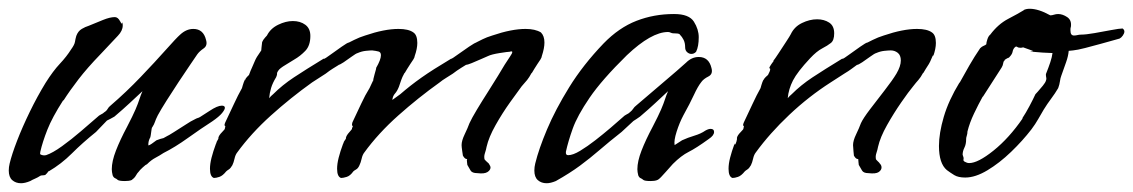

<svg xmlns="http://www.w3.org/2000/svg" viewBox="-27 -406 2585 438"><path d="M21 12Q9 12 1 5Q-7 -2 -7 -17Q-7 -21 -6.5 -25Q-6 -29 -5 -33Q0 -54 12 -85Q24 -116 41 -151Q58 -186 77 -217Q94 -244 109.5 -260.5Q125 -277 135 -293Q143 -304 144 -310.5Q145 -317 147 -324Q151 -335 159.5 -340Q168 -345 175 -347Q192 -354 208 -360.5Q224 -367 235 -367Q242 -367 247 -357.5Q252 -348 252 -355V-356Q253 -353 253 -348Q253 -336 242 -324.5Q231 -313 202 -282Q172 -251 152 -225Q132 -199 118 -177H117Q92 -138 81 -110Q70 -82 65 -60Q64 -55 65 -54Q66 -53 70 -52Q73 -51 78 -52Q93 -57 114.5 -72.5Q136 -88 157.5 -106.5Q179 -125 194 -138Q199 -143 203.5 -145Q208 -147 211 -150Q216 -153 218.5 -157.5Q221 -162 225 -165Q261 -196 294 -230.5Q327 -265 351 -292Q375 -319 384 -327Q398 -340 414 -340Q437 -340 443 -315Q447 -302 437.5 -295.5Q428 -289 423 -282Q419 -276 407 -258.5Q395 -241 380.5 -219Q366 -197 353 -176.5Q340 -156 333 -143Q328 -133 326.5 -128Q325 -123 320 -115V-116Q319 -114 318 -105.5Q317 -97 316 -93Q312 -86 311.5 -79Q311 -72 313 -75Q313 -74 319 -78Q325 -82 330 -86Q332 -87 338.5 -89Q345 -91 346 -91L355 -96Q356 -96 369.5 -104.5Q383 -113 397 -122Q411 -131 412 -131Q423 -137 424.5 -137Q426 -137 430 -139.5Q434 -142 451 -153Q469 -165 479 -165Q486 -165 486 -160Q486 -156 479.5 -148Q473 -140 457 -129Q432 -113 402 -91.5Q372 -70 346 -57Q337 -51 327.5 -46Q318 -41 309 -32L308 -31Q306 -31 298.5 -24Q291 -17 290 -15Q286 -11 283 -5.5Q280 0 274 4H275Q271 6 266.5 6.5Q262 7 258 7Q244 7 241 4Q239 2 235.5 0.5Q232 -1 230 -6Q228 -14 228 -20Q228 -38 237.5 -62.5Q247 -87 263 -117Q276 -142 282 -156Q288 -170 291 -179.5Q294 -189 298 -198Q284 -185 269 -171Q254 -157 234 -140Q231 -138 225 -135Q219 -132 217 -131L192 -105Q161 -80 137 -56Q113 -32 84 -15V-16Q83 -15 81.5 -12.5Q80 -10 77 -8V-7Q73 -6 70 -6Q67 -6 65 -5Q59 -1 53 1.5Q47 4 42 7Q30 12 21 12Z M461 0Q452 -3 452 -21Q452 -32 455.5 -46Q459 -60 466 -79V-78Q467 -83 469.5 -86.5Q472 -90 471 -91Q472 -97 479.5 -104.5Q487 -112 486 -113V-114Q488 -118 486 -119Q484 -120 487 -127Q498 -150 507 -169.5Q516 -189 525 -205Q525 -205 527 -212Q529 -219 532 -225V-223Q533 -227 536.5 -230.5Q540 -234 541 -235Q545 -246 547.5 -251Q550 -256 554 -266Q556 -271 559 -276Q562 -281 569 -291Q569 -291 569.5 -297Q570 -303 571 -310Q573 -315 577.5 -320Q582 -325 582 -325Q590 -341 607.5 -349.5Q625 -358 641 -358Q658 -358 669.5 -349.5Q681 -341 681 -324Q681 -302 669.5 -290Q658 -278 644 -270Q638 -266 624.5 -258Q611 -250 608 -245Q605 -241 605 -239Q605 -238 605 -236.5Q605 -235 603 -230Q595 -217 591.5 -205.5Q588 -194 587 -182Q591 -187 596 -191Q617 -212 643.5 -229.5Q670 -247 711 -272H713Q714 -272 726.5 -281Q739 -290 752.5 -299.5Q766 -309 769 -309Q769 -309 781 -315Q793 -321 806 -325Q850 -340 882 -340Q905 -340 916 -332Q925 -326 925 -308Q925 -295 919 -278V-279Q919 -275 916 -270.5Q913 -266 909 -260Q907 -257 902 -249Q897 -241 896 -239V-240Q890 -229 888.5 -224Q887 -219 883 -208Q879 -198 874 -192.5Q869 -187 868 -178L886 -191Q909 -211 934.5 -229Q960 -247 1002 -272H1003Q1004 -272 1016.5 -281Q1029 -290 1043 -299.5Q1057 -309 1060 -309H1059Q1065 -312 1074 -316.5Q1083 -321 1096 -325Q1140 -340 1172 -340Q1194 -340 1207 -332Q1215 -324 1215 -309Q1215 -296 1209 -278V-279Q1209 -275 1206 -270.5Q1203 -266 1199 -260Q1197 -257 1192 -249Q1187 -241 1186 -239V-240Q1180 -229 1175.5 -223.5Q1171 -218 1163 -209Q1154 -197 1136.5 -172.5Q1119 -148 1103.5 -120.5Q1088 -93 1083 -71Q1082 -65 1079.5 -57.5Q1077 -50 1078 -45V-44Q1078 -42 1082 -38.5Q1086 -35 1088 -33Q1092 -27 1092 -24Q1092 -18 1085 -13.5Q1078 -9 1062 -11Q1050 -11 1046.5 -17Q1043 -23 1039 -30V-31Q1039 -33 1038.5 -35Q1038 -37 1038 -41Q1040 -43 1036.5 -43.5Q1033 -44 1029 -51Q1029 -51 1027.5 -61Q1026 -71 1026 -75Q1026 -85 1033 -99.5Q1040 -114 1044 -125Q1049 -136 1061 -156Q1073 -176 1086.5 -197Q1100 -218 1109 -233Q1126 -262 1136.5 -277Q1147 -292 1136 -288Q1132 -288 1113 -285Q1094 -282 1086 -278Q1081 -276 1070 -271Q1059 -266 1049 -262Q1039 -258 1036 -258Q1036 -258 1025.5 -251.5Q1015 -245 1006 -238Q1000 -234 991 -228.5Q982 -223 976 -218Q927 -183 881.5 -142.5Q836 -102 804 -58Q800 -53 798 -44Q796 -35 793 -29Q790 -22 785.5 -19.5Q781 -17 779 -15Q772 -5 764 -2.5Q756 0 751 0Q742 -3 742 -21Q742 -32 745.5 -46Q749 -60 756 -79V-78Q757 -83 760 -86.5Q763 -90 762 -91Q763 -97 770 -104.5Q777 -112 776 -113V-114Q779 -118 777 -119Q775 -120 777 -127Q788 -150 797 -169.5Q806 -189 816 -205L824 -222V-220Q824 -224 827.5 -236.5Q831 -249 831 -249V-251Q842 -270 842 -280Q842 -287 836.5 -288.5Q831 -290 822 -291Q817 -291 807.5 -290Q798 -289 789 -285Q785 -284 775.5 -277Q766 -270 757 -264Q748 -258 745 -258H746Q738 -253 731.5 -249Q725 -245 716 -238L685 -218Q636 -183 591 -142.5Q546 -102 514 -58Q510 -53 508 -44Q506 -35 503 -29Q499 -22 495 -19.5Q491 -17 489 -15Q481 -5 473.5 -2.5Q466 0 461 0Z M1220 12Q1208 12 1200 5Q1192 -2 1192 -17Q1192 -21 1192.5 -25Q1193 -29 1194 -33Q1202 -66 1221 -111Q1240 -156 1271.5 -207Q1303 -258 1350 -307Q1385 -343 1425 -358.5Q1465 -374 1510 -374H1511Q1545 -374 1556 -356.5Q1567 -339 1567 -321Q1567 -300 1561 -288L1560 -287Q1556 -283 1550 -283Q1545 -283 1540.5 -287Q1536 -291 1536 -298Q1536 -308 1532.5 -315Q1529 -322 1524 -327Q1523 -329 1519 -329.5Q1515 -330 1510 -330H1509Q1506 -330 1503 -331.5Q1500 -333 1497 -333Q1459 -333 1403 -280Q1346 -224 1318 -183Q1290 -142 1279.5 -112.5Q1269 -83 1264 -60Q1263 -52 1269 -52Q1280 -52 1296.5 -62Q1313 -72 1331 -86Q1349 -100 1366 -114.5Q1383 -129 1393 -138Q1398 -143 1402.5 -145Q1407 -147 1410 -150Q1415 -154 1417.5 -158Q1420 -162 1424 -165Q1460 -196 1482 -214.5Q1504 -233 1516.5 -244Q1529 -255 1538 -263Q1551 -276 1567 -276Q1590 -276 1596 -251Q1600 -237 1589 -231.5Q1578 -226 1573 -219Q1565 -209 1556 -189.5Q1547 -170 1532 -143Q1523 -126 1516.5 -105.5Q1510 -85 1512 -75L1529 -86Q1542 -92 1557 -96.5Q1572 -101 1582 -108Q1589 -112 1594 -112Q1602 -112 1602 -105Q1602 -97 1590 -89Q1561 -68 1544 -59.5Q1527 -51 1508 -32Q1504 -28 1491.5 -13.5Q1479 1 1474 4Q1470 6 1465.5 6.5Q1461 7 1457 7Q1443 7 1440 4Q1438 2 1434.5 0.5Q1431 -1 1429 -6Q1427 -14 1427 -20Q1427 -38 1436.5 -62.5Q1446 -87 1462 -117Q1475 -142 1481 -156Q1487 -170 1490 -179.5Q1493 -189 1497 -198Q1483 -185 1468 -171Q1453 -157 1433 -140Q1430 -138 1425 -134.5Q1420 -131 1418 -130L1391 -105Q1363 -83 1341 -64Q1319 -45 1296 -28Q1273 -11 1241 7Q1229 12 1220 12Z M1644 0Q1635 -3 1635 -21Q1635 -32 1638.5 -46Q1642 -60 1649 -79V-76Q1651 -76 1653 -83Q1655 -90 1654 -91Q1655 -97 1662.5 -104.5Q1670 -112 1669 -113V-114Q1671 -118 1669 -119Q1667 -120 1670 -127Q1681 -150 1690 -169.5Q1699 -189 1708 -205Q1708 -205 1710 -212Q1712 -219 1715 -225V-223Q1716 -227 1720 -230.5Q1724 -234 1725 -235Q1730 -244 1730 -248Q1730 -250 1729 -250Q1728 -250 1728 -251Q1728 -252 1730 -255.5Q1732 -259 1738 -267H1737Q1741 -272 1749.5 -285Q1758 -298 1766.5 -311Q1775 -324 1777 -328Q1785 -345 1802.5 -353.5Q1820 -362 1837 -362Q1853 -362 1864.5 -354.5Q1876 -347 1876 -330Q1876 -314 1868.5 -308Q1861 -302 1848.5 -295.5Q1836 -289 1821 -273Q1792 -242 1782 -222.5Q1772 -203 1770 -182Q1774 -187 1779 -191Q1800 -212 1826.5 -229.5Q1853 -247 1894 -272H1896Q1897 -272 1909.5 -281Q1922 -290 1935.5 -299.5Q1949 -309 1952 -309Q1952 -309 1964 -315Q1976 -321 1989 -325Q2033 -340 2065 -340Q2088 -340 2099 -332Q2108 -326 2108 -308Q2108 -295 2102 -278V-280Q2101 -280 2098 -272.5Q2095 -265 2092 -260Q2090 -257 2085 -249Q2080 -241 2079 -239V-240Q2073 -229 2068 -223.5Q2063 -218 2056 -209Q2046 -197 2029 -172.5Q2012 -148 1996.5 -120.5Q1981 -93 1976 -71Q1975 -65 1972.5 -57.5Q1970 -50 1971 -45V-44Q1971 -42 1975 -38.5Q1979 -35 1980 -33Q1984 -29 1984 -24Q1984 -18 1977.5 -13.5Q1971 -9 1954 -11Q1943 -11 1939.5 -17Q1936 -23 1932 -30V-31Q1932 -33 1931.5 -35Q1931 -37 1931 -41Q1932 -43 1928.5 -43.5Q1925 -44 1921 -51Q1921 -51 1920 -61Q1919 -71 1919 -75Q1919 -85 1926 -99.5Q1933 -114 1937 -125Q1942 -136 1958 -157Q1974 -178 1991.5 -200.5Q2009 -223 2018 -238Q2028 -255 2028 -268Q2028 -280 2021 -285.5Q2014 -291 2005 -291Q2000 -291 1990.5 -290Q1981 -289 1972 -285Q1968 -284 1958.5 -277Q1949 -270 1940 -264Q1931 -258 1928 -258Q1921 -253 1915 -248.5Q1909 -244 1899 -238L1868 -218Q1818 -186 1773.5 -144Q1729 -102 1697 -58Q1693 -53 1691 -44Q1689 -35 1686 -29Q1682 -22 1678 -19.5Q1674 -17 1672 -15Q1664 -5 1656.5 -2.5Q1649 0 1644 0Z M2175 -1Q2159 -1 2150 -6.5Q2141 -12 2133 -18Q2115 -33 2115 -73Q2115 -102 2126 -139.5Q2137 -177 2162 -218V-217Q2173 -237 2184.5 -257Q2196 -277 2209 -296Q2213 -300 2217 -301.5Q2221 -303 2223 -305Q2223 -309 2225.5 -316.5Q2228 -324 2232 -327Q2250 -351 2273 -363Q2296 -375 2309 -383H2308Q2314 -386 2322 -386Q2342 -386 2369 -371Q2373 -371 2377.5 -372.5Q2382 -374 2387 -374Q2397 -374 2407.5 -367Q2418 -360 2416 -345Q2415 -342 2415 -340Q2415 -338 2415 -336Q2415 -325 2423 -325Q2427 -325 2431 -326Q2435 -327 2439 -327Q2450 -327 2470 -330.5Q2490 -334 2508.5 -337.5Q2527 -341 2534 -341Q2538 -338 2538 -334Q2538 -330 2534.5 -325Q2531 -320 2527 -318Q2527 -318 2514.5 -314.5Q2502 -311 2484 -306Q2466 -301 2448.5 -296.5Q2431 -292 2421 -291L2411 -290Q2410 -278 2405 -264Q2400 -250 2394 -233Q2392 -228 2391 -220.5Q2390 -213 2387 -205Q2380 -193 2371 -181Q2362 -169 2354 -156Q2348 -146 2341.5 -134.5Q2335 -123 2326 -111Q2306 -85 2279.5 -59.5Q2253 -34 2225.5 -17.5Q2198 -1 2175 -1ZM2184 -34Q2204 -34 2239.5 -62.5Q2275 -91 2306 -136H2305Q2313 -148 2321.5 -164Q2330 -180 2335 -191Q2335 -191 2340.5 -197Q2346 -203 2352 -210.5Q2358 -218 2359 -222Q2360 -224 2360 -227Q2360 -229 2359.5 -230.5Q2359 -232 2359 -236V-237Q2365 -252 2369 -264Q2373 -276 2374 -285Q2367 -285 2352 -286Q2337 -287 2327.5 -288Q2318 -289 2327 -289H2330Q2330 -290 2321 -293Q2312 -296 2307 -298Q2304 -297 2301 -297Q2296 -297 2293.5 -299Q2291 -301 2288 -298Q2284 -294 2283 -288Q2282 -282 2275 -275L2274 -274Q2274 -275 2269 -272Q2264 -269 2265 -269L2264 -267Q2262 -266 2261.5 -261.5Q2261 -257 2258 -252Q2248 -236 2236.5 -218.5Q2225 -201 2215 -185V-186Q2205 -168 2195 -147Q2185 -126 2180 -106Q2180 -101 2178.5 -96.5Q2177 -92 2177 -89V-88Q2177 -77 2173 -69Q2169 -61 2169 -53Q2172 -46 2171 -42.5Q2170 -39 2174 -37Q2179 -34 2184 -34Z"/></svg>

Font: Vujahday Script
Style: Regular
Weight: 400
Designer: Robert E. Leuschke
Foundry: Robert E. Leuschke
Version: Version 1.010; ttfautohint (v1.8.3)